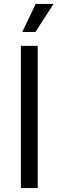

<svg xmlns="http://www.w3.org/2000/svg" viewBox="-20 -962 299 982"><path d="M172.9 -727.5V0H86.9V-727.5ZM93.8 -798.3 162.6 -941.9H253.9L161.1 -798.3Z"/></svg>

Font: V-Inter
Style: Regular-375
Weight: 375
Designer: Rasmus Andersson
Foundry: rsms
Version: Version 4.000;git-4146feb